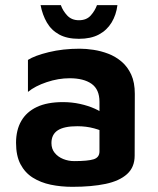

<svg xmlns="http://www.w3.org/2000/svg" viewBox="-20 -707 609 742"><path d="M259.8 15Q215.4 15 176.2 6.8Q137 -1.4 106.7 -20.5Q76.4 -39.6 59.2 -72.4Q42 -105.2 42 -155Q42 -204.4 62.2 -239.5Q82.4 -274.6 122.4 -293.5Q162.4 -312.4 223 -312.4Q257.6 -312.4 289.3 -305.4Q321 -298.4 346.3 -287Q371.6 -275.6 387 -261.8L394.4 -190.4Q373.8 -202.8 343.5 -211Q313.2 -219.2 278.6 -219.2Q227.6 -219.2 203.2 -203.3Q178.8 -187.4 178.8 -154Q178.8 -131.6 191.5 -116.1Q204.2 -100.6 224.3 -92.5Q244.4 -84.4 266.6 -84.4Q319.6 -84.4 342 -91.5Q364.4 -98.6 364.4 -121.8V-313.6Q364.4 -361.4 334 -383Q303.6 -404.6 249 -404.6Q205.4 -404.6 160.4 -389.5Q115.4 -374.4 88 -351.8V-475.4Q113.6 -492 168.3 -505.4Q223 -518.8 288.2 -518.8Q312.8 -518.8 341.7 -514.4Q370.6 -510 398.6 -499.3Q426.6 -488.6 449.9 -468.8Q473.2 -449 487.1 -418.7Q501 -388.4 501 -344.4L500.4 -105.4Q500.4 -60.8 471 -34.2Q441.6 -7.6 387.8 3.7Q334 15 259.8 15ZM285 -557Q239.2 -557 208.8 -573.6Q178.4 -590.2 161.2 -619.9Q144 -649.6 136.8 -687.2H215.2Q222.6 -665.6 239.7 -647.2Q256.8 -628.8 285 -628.8Q314.4 -628.8 330.7 -647.2Q347 -665.6 354.8 -687.2H433.8Q429.2 -649.6 411.2 -619.9Q393.2 -590.2 362.2 -573.6Q331.2 -557 285 -557Z"/></svg>

Font: Maven Pro VF Beta
Style: Regular
Weight: 400
Designer: Joe Prince
Foundry: Joe Prince
Version: Version 2.002